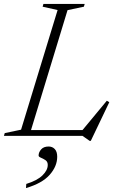

<svg xmlns="http://www.w3.org/2000/svg" viewBox="-43 -690 602 975"><path d="M300 -638.5 114.5 -29.5H376L499.5 -178.5L512 -171L418 25.5H412.5L376 0H-23L-19 -14L64 -31.5L249.5 -639L173.5 -656L177.5 -670H387L383 -656ZM153 100Q153 83.5 165.8 68.8Q178.5 54 204 54Q223 54 235.2 67Q247.5 80 247.5 106Q247.5 154.5 209.2 197.8Q171 241 89 265L90.5 244Q145.5 227 172.5 200.8Q199.5 174.5 199.5 147.5Q199.5 131 187.8 123.2Q176 115.5 164.5 110.8Q153 106 153 100Z"/></svg>

Font: Newsreader 16pt Light
Style: Italic
Weight: 300
Italic angle: -17°
Designer: Hugues Gentile
Foundry: Production Type
Version: Version 1.003; ttfautohint (v1.8.3)